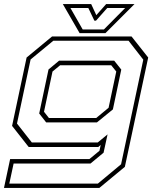

<svg xmlns="http://www.w3.org/2000/svg" viewBox="-32 -718 802 938"><path d="M-12.5 200 17.5 59H405L454 18.5L460 -10L448 0H108L27 -103L98 -437L222.5 -540H610.5L692 -437L578 97L453.5 200ZM13.5 179H446L559.5 84.5L668 -426.5L596 -519H228.5L117.5 -427.5L51 -114.5L123.5 -22H445.5L493.5 -61.5L474 28L410 81H34.5ZM193.5 -120 159.5 -163.5 205 -378.5 256.5 -421.5H526L560.5 -378L519.5 -183.5L441.5 -120ZM207 -141.5H438L498.5 -191.5L536 -368.5L511.5 -399H261.5L224.5 -368.5L183 -172ZM357 -556 275 -698H413.5L438.5 -644L486.5 -698H625L483 -556ZM372 -574H475.5L579.5 -679H492L437 -617H429L399.5 -679H312Z"/></svg>

Font: Tourney Expanded ExtraLight
Style: Italic
Weight: 200
Width: 7
Italic angle: -12°
Designer: Tyler Finck
Foundry: Etcetera Type Co
Version: Version 1.010; ttfautohint (v1.8.3)